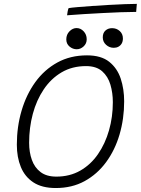

<svg xmlns="http://www.w3.org/2000/svg" viewBox="-20 -946 727 992"><path d="M268.5 25.5Q197 25.5 152.8 -3.5Q108.5 -32.5 87.8 -83Q67 -133.5 67 -198.5Q67 -291 91.5 -374.2Q116 -457.5 162.5 -521.8Q209 -586 276.2 -623Q343.5 -660 429.5 -660Q502.5 -660 544.2 -626.8Q586 -593.5 603.8 -539.5Q621.5 -485.5 621.5 -422.5Q621.5 -332.5 597.8 -251.5Q574 -170.5 528.2 -108.2Q482.5 -46 417.2 -10.2Q352 25.5 268.5 25.5ZM271 -33.5Q340.5 -33.5 394.8 -64.5Q449 -95.5 486.2 -149.5Q523.5 -203.5 543.2 -272.5Q563 -341.5 563 -418Q563 -466 550.5 -508.5Q538 -551 507.8 -577.8Q477.5 -604.5 424.5 -604.5Q353 -604.5 298.2 -572.2Q243.5 -540 206 -484.2Q168.5 -428.5 149.5 -357.5Q130.5 -286.5 130.5 -208.5Q130.5 -159 144.8 -119.5Q159 -80 189.8 -56.8Q220.5 -33.5 271 -33.5ZM376.5 -691.5Q356 -691.5 339.2 -705.5Q322.5 -719.5 322.5 -742.5Q322.5 -767.5 339 -784.2Q355.5 -801 375.5 -801Q396.5 -801 412.2 -784.2Q428 -767.5 428 -743Q428 -721 412 -706.2Q396 -691.5 376.5 -691.5ZM568 -699Q545 -699 528 -714.5Q511 -730 511 -753Q511 -776 524.8 -788.2Q538.5 -800.5 559 -800.5Q582 -800.5 598.5 -785.8Q615 -771 615 -747.5Q615 -732 608.8 -721.2Q602.5 -710.5 592 -704.8Q581.5 -699 568 -699ZM683.5 -884.5Q649 -884.5 603.5 -882.8Q558 -881 508.2 -878.5Q458.5 -876 411.5 -873Q364.5 -870 326.5 -867Q327.5 -875.5 329.5 -886.5Q331.5 -897.5 334.5 -904Q348 -906.5 380.2 -909.2Q412.5 -912 454.8 -915Q497 -918 541.5 -920.5Q586 -923 624.5 -924.5Q663 -926 687 -926Z"/></svg>

Font: Grandstander Thin ExtraLight
Style: Italic
Weight: 250
Italic angle: -15°
Version: Version 1.200